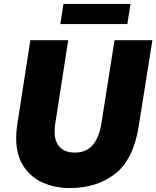

<svg xmlns="http://www.w3.org/2000/svg" viewBox="-20 -944 793 974"><path d="M626 -822H286L302 -924H642ZM62 -244Q62 -278 68 -315L134 -740H326L260 -315Q257 -294 257 -276Q257 -226 283 -198Q309 -170 360 -170Q417 -170 449.5 -207Q482 -244 494 -315L561 -740H753L683 -300Q656 -134 563.5 -62Q471 10 334 10Q262 10 200.5 -16Q139 -42 100.5 -99Q62 -156 62 -244Z"/></svg>

Font: Be Vietnam Black
Style: Italic
Weight: 900
Italic angle: -9°
Designer: Lam Bao; Tony Le; Vietanh Nguyen
Foundry: Yellow Type Foundry
Version: Version 5.000